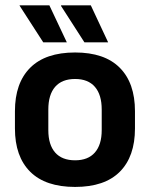

<svg xmlns="http://www.w3.org/2000/svg" viewBox="-20 -706 577 739"><path d="M269 13.5Q155 13.5 96.2 -45Q37.5 -103.5 37.5 -211.5V-278Q37.5 -386.5 96.2 -445.2Q155 -504 269 -504Q382.5 -504 441 -445.2Q499.5 -386.5 499.5 -278V-211.5Q499.5 -103.5 441.2 -45Q383 13.5 269 13.5ZM269 -89Q319 -89 345.2 -119Q371.5 -149 371.5 -205V-284.5Q371.5 -341.5 345.2 -371.8Q319 -402 269 -402Q218.5 -402 192.2 -371.8Q166 -341.5 166 -284.5V-205Q166 -149 192.2 -119Q218.5 -89 269 -89ZM170 -685.5 237 -543.5V-543H146.5L55.5 -684V-685.5ZM329.5 -685.5 396 -543.5V-543H305L215 -683V-685.5Z"/></svg>

Font: Anek Latin SemiBold
Style: Regular
Weight: 600
Designer: Yesha Goshar
Foundry: Ek Type
Version: Version 1.003